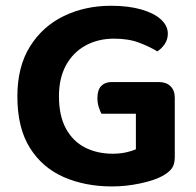

<svg xmlns="http://www.w3.org/2000/svg" viewBox="-20 -644 695 680"><path d="M599 -297.6V-87.8Q599 -61.2 588.2 -47.1Q577.4 -32.9 554.4 -20.3Q527.4 -5.3 477.1 5.5Q426.9 16.3 376.6 16.3Q281.6 16.3 205.5 -17Q129.4 -50.4 85.4 -121Q41.5 -191.7 41.5 -302.3Q41.5 -408 86.3 -479.5Q131.1 -551 206.3 -587.3Q281.6 -623.6 373.5 -623.6Q434.5 -623.6 479.8 -610.6Q525.1 -597.7 549.7 -575.4Q574.4 -553.1 574.4 -524.8Q574.4 -503.9 563.1 -487.5Q551.8 -471 536.8 -462.1Q511.2 -478.1 473.5 -492.6Q435.8 -507.1 383.8 -507.1Q327.4 -507.1 283 -482.8Q238.6 -458.4 213.7 -412.8Q188.8 -367.2 188.8 -303Q188.8 -234.2 213.4 -188.9Q237.9 -143.6 281 -121.6Q324.1 -99.6 378.9 -99.6Q405.7 -99.6 427.5 -104.6Q449.2 -109.6 461.3 -115.3V-241.2H339.3Q334.3 -250.2 329.7 -264.9Q325 -279.7 325 -296.3Q325 -325.8 338.6 -339.6Q352.3 -353.4 374.5 -353.4H542.8Q568.8 -353.4 583.9 -338.6Q599 -323.8 599 -297.6Z"/></svg>

Font: Baloo Tamma 2
Style: Regular
Weight: 400
Designer: Divya Kowshik, Shuchita Grover and Ek Type
Foundry: Ek Type
Version: Version 1.700